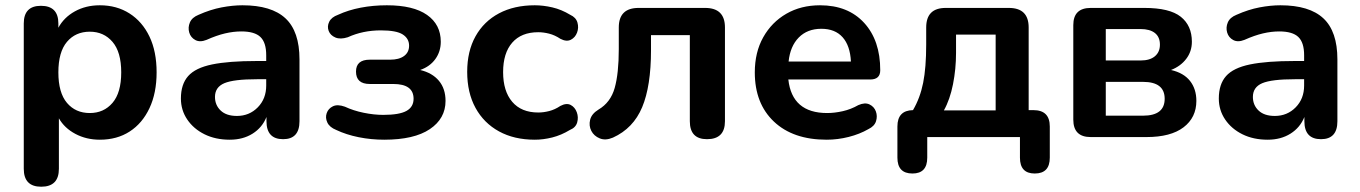

<svg xmlns="http://www.w3.org/2000/svg" viewBox="-20 -519 5151 727"><path d="M320 -91Q373 -91 406 -129.5Q439 -168 439 -245Q439 -322 406 -360.5Q373 -399 320 -399Q266 -399 233.5 -360.5Q201 -322 201 -245Q201 -168 233.5 -129.5Q266 -91 320 -91ZM136 188Q70 188 70 120V-430Q70 -497 135 -497Q201 -497 201 -430V-414Q222 -453 263.5 -476Q305 -499 358 -499Q422 -499 470.5 -468Q519 -437 546 -380.5Q573 -324 573 -245Q573 -167 546 -109.5Q519 -52 471 -21Q423 10 358 10Q307 10 265.5 -12Q224 -34 203 -71V120Q203 188 136 188Z M850 10Q796 10 754.5 -10.5Q713 -31 689 -66.5Q665 -102 665 -146Q665 -200 692.5 -231Q720 -262 783 -275Q846 -288 952 -288H988V-310Q988 -358 966 -379Q944 -400 894 -400Q864 -400 832 -392.5Q800 -385 762 -368Q737 -358 719.5 -367.5Q702 -377 696.5 -396Q691 -415 699 -434Q707 -453 732 -463Q777 -483 819 -491Q861 -499 898 -499Q1008 -499 1061 -449.5Q1114 -400 1114 -294V-60Q1114 8 1052 8Q989 8 989 -60V-76Q973 -36 936.5 -13Q900 10 850 10ZM988 -219H953Q865 -219 829.5 -204Q794 -189 794 -152Q794 -121 815.5 -100.5Q837 -80 877 -80Q924 -80 956 -112.5Q988 -145 988 -195Z M1435 10Q1385 10 1338 0.5Q1291 -9 1253 -27Q1228 -37 1219.5 -55Q1211 -73 1217 -90.5Q1223 -108 1240.5 -116.5Q1258 -125 1286 -115Q1318 -100 1357 -92Q1396 -84 1431 -84Q1492 -84 1519 -99Q1546 -114 1546 -145Q1546 -201 1469 -201H1380Q1328 -201 1328 -248Q1328 -293 1380 -293H1457Q1491 -293 1510 -307Q1529 -321 1529 -346Q1529 -373 1505 -388.5Q1481 -404 1422 -404Q1354 -404 1297 -378Q1269 -369 1250 -377Q1231 -385 1224.5 -402Q1218 -419 1226.5 -436.5Q1235 -454 1260 -463Q1299 -481 1346 -490Q1393 -499 1445 -499Q1545 -499 1597 -462.5Q1649 -426 1649 -361Q1649 -324 1628.5 -295.5Q1608 -267 1571 -254Q1617 -243 1642 -213Q1667 -183 1667 -137Q1667 -70 1607.5 -30Q1548 10 1435 10Z M2005 10Q1927 10 1869.5 -21.5Q1812 -53 1780.5 -110.5Q1749 -168 1749 -247Q1749 -325 1780.5 -381.5Q1812 -438 1869.5 -468.5Q1927 -499 2005 -499Q2037 -499 2071.5 -491Q2106 -483 2139 -463Q2161 -453 2166.5 -433.5Q2172 -414 2165 -395.5Q2158 -377 2141.5 -368.5Q2125 -360 2102 -372Q2081 -386 2059.5 -391.5Q2038 -397 2018 -397Q1954 -397 1919.5 -357.5Q1885 -318 1885 -246Q1885 -174 1919.5 -133.5Q1954 -93 2018 -93Q2038 -93 2059.5 -98.5Q2081 -104 2102 -118Q2125 -130 2141 -121.5Q2157 -113 2164 -94Q2171 -75 2165.5 -55.5Q2160 -36 2138 -27Q2105 -7 2071 1.5Q2037 10 2005 10Z M2657 8Q2592 8 2592 -60V-386H2445V-329Q2445 -193 2411.5 -113Q2378 -33 2301 2Q2273 14 2251 5Q2229 -4 2219 -23.5Q2209 -43 2214.5 -65.5Q2220 -88 2246 -104Q2292 -131 2307.5 -186Q2323 -241 2323 -333V-415Q2323 -489 2398 -489H2650Q2725 -489 2725 -415V-60Q2725 8 2657 8Z M3110 10Q2983 10 2910.5 -58.5Q2838 -127 2838 -245Q2838 -321 2870 -378Q2902 -435 2957.5 -467Q3013 -499 3085 -499Q3191 -499 3252 -432.5Q3313 -366 3313 -253Q3313 -218 3275 -218H2965Q2979 -91 3112 -91Q3140 -91 3171 -98Q3202 -105 3230 -121Q3255 -132 3272.5 -123.5Q3290 -115 3296.5 -97Q3303 -79 3297 -60Q3291 -41 3268 -30Q3235 -11 3193.5 -0.5Q3152 10 3110 10ZM2966 -286H3202Q3199 -346 3170.5 -378Q3142 -410 3090 -410Q3037 -410 3004.5 -377Q2972 -344 2966 -286Z M3554 -101H3750V-388H3600V-319Q3600 -258 3588.5 -200Q3577 -142 3554 -101ZM3435 138Q3378 138 3378 78V-40Q3378 -101 3437 -102Q3464 -148 3475.5 -205.5Q3487 -263 3487 -351V-415Q3487 -489 3561 -489H3800Q3875 -489 3875 -415V-102H3893Q3955 -102 3955 -40V78Q3955 138 3898 138Q3842 138 3842 78V0H3491V78Q3491 138 3435 138Z M4167 -81H4308Q4390 -81 4390 -145Q4390 -209 4308 -209H4167ZM4167 -290H4299Q4334 -290 4353 -306Q4372 -322 4372 -350Q4372 -379 4353 -394Q4334 -409 4299 -409H4167ZM4110 0Q4044 0 4044 -66V-424Q4044 -489 4110 -489H4313Q4409 -489 4451 -455.5Q4493 -422 4493 -361Q4493 -324 4471.5 -296Q4450 -268 4414 -254Q4462 -243 4486 -212.5Q4510 -182 4510 -137Q4510 -74 4461.5 -37Q4413 0 4321 0Z M4780 10Q4726 10 4684.5 -10.5Q4643 -31 4619 -66.5Q4595 -102 4595 -146Q4595 -200 4622.5 -231Q4650 -262 4713 -275Q4776 -288 4882 -288H4918V-310Q4918 -358 4896 -379Q4874 -400 4824 -400Q4794 -400 4762 -392.5Q4730 -385 4692 -368Q4667 -358 4649.5 -367.5Q4632 -377 4626.5 -396Q4621 -415 4629 -434Q4637 -453 4662 -463Q4707 -483 4749 -491Q4791 -499 4828 -499Q4938 -499 4991 -449.5Q5044 -400 5044 -294V-60Q5044 8 4982 8Q4919 8 4919 -60V-76Q4903 -36 4866.5 -13Q4830 10 4780 10ZM4918 -219H4883Q4795 -219 4759.5 -204Q4724 -189 4724 -152Q4724 -121 4745.5 -100.5Q4767 -80 4807 -80Q4854 -80 4886 -112.5Q4918 -145 4918 -195Z"/></svg>

Font: Chiron GoRound TC SB
Style: Regular
Weight: 500
Designer: Ryoko NISHIZUKA 西塚涼子 (kana, bopomofo & ideographs); Paul D. Hunt (Latin, Greek & Cyrillic); Sandoll Communications 산돌커뮤니
Foundry: Adobe
Version: Version 1.000;hotconv 1.1.1;makeotfexe 2.6.0